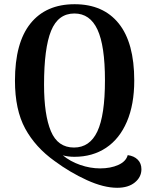

<svg xmlns="http://www.w3.org/2000/svg" viewBox="-20 -730 709 911"><path d="M239 34Q148 -31 99.5 -120Q51 -209 51 -347Q51 -527 124.5 -618.5Q198 -710 334 -710Q470 -710 543.5 -618.5Q617 -527 617 -348Q617 -234 582 -152.5Q547 -71 483 -28.5Q419 14 333 14Q303 14 278 7Q313 36 360.5 52.5Q408 69 455 69Q505 69 541.5 52.5Q578 36 586 6Q616 10 633.5 27.5Q651 45 651 73Q651 110 620 135.5Q589 161 536 161Q472 161 392 124.5Q312 88 239 34ZM478 -349Q478 -513 442.5 -589.5Q407 -666 333 -666Q256 -666 222.5 -584Q189 -502 189 -328Q189 -185 221.5 -107.5Q254 -30 331 -30Q406 -30 442 -106.5Q478 -183 478 -349Z"/></svg>

Font: Arima Madurai ExtraBold
Style: Regular
Weight: 800
Designer: Joana Correia and Natanael Gama
Foundry: NDISCOVER
Version: Version 1.020